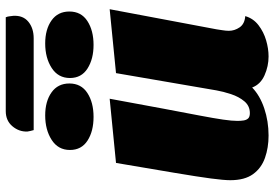

<svg xmlns="http://www.w3.org/2000/svg" viewBox="-163 -770 953 667"><g transform="rotate(-90 313.5 -436.5)"><path d="M176 20Q134 20 98.5 7.5Q63 -5 42 -34Q21 -63 21 -113Q21 -135 27 -180.5Q33 -226 46.5 -306Q60 -386 81 -510L304 -532Q284 -422 269.5 -345.5Q255 -269 245.5 -219Q236 -169 231.5 -138Q227 -107 227 -88Q227 -77 228.5 -67Q230 -57 235.5 -51Q241 -45 254 -45Q279 -45 295 -64Q311 -83 320 -110.5Q329 -138 333 -161L393 -510L615 -532L545 -160Q544 -152 542 -140Q540 -128 540 -118Q540 -98 552 -80.5Q564 -63 591 -61Q583 -33 559.5 -15Q536 3 507 11.5Q478 20 451 20Q417 20 385.5 6Q354 -8 343 -37Q315 -10 270.5 5Q226 20 176 20ZM195 -796Q193 -802 192 -807.5Q191 -813 190 -818Q189 -847 208.5 -870Q228 -893 261 -893H587Q590 -886 590.5 -879Q591 -872 592 -867Q594 -833 571.5 -814.5Q549 -796 514 -796ZM241 -588Q191 -588 158.5 -609Q126 -630 126 -670Q126 -711 161 -733.5Q196 -756 246 -756Q295 -756 326 -734Q357 -712 357 -672Q357 -631 324 -609.5Q291 -588 241 -588ZM491 -588Q442 -588 409 -609Q376 -630 376 -670Q376 -711 411 -733.5Q446 -756 496 -756Q545 -756 576 -734Q607 -712 607 -672Q607 -631 574 -609.5Q541 -588 491 -588Z"/></g></svg>

Font: Sansita Swashed Light Black
Style: Regular
Weight: 900
Version: Version 1.003